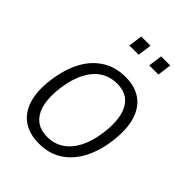

<svg xmlns="http://www.w3.org/2000/svg" viewBox="-210 -832 950 950"><g transform="rotate(45 265.5 -356.5)"><path d="M230.5 10Q166 10 121.5 -19.8Q77 -49.5 58 -108.8Q39 -168 51 -256.5Q62 -338 94 -398.8Q126 -459.5 178.8 -493.2Q231.5 -527 302.5 -527Q367 -527 410.8 -496.8Q454.5 -466.5 473 -406.5Q491.5 -346.5 479.5 -256.5Q469 -177 437.2 -117Q405.5 -57 354 -23.5Q302.5 10 230.5 10ZM238.5 -42.5Q285.5 -42.5 323 -67Q360.5 -91.5 385.5 -139.5Q410.5 -187.5 419.5 -258Q428 -321 418.2 -369.8Q408.5 -418.5 378.5 -446.2Q348.5 -474 295.5 -474Q247 -474 209.2 -449.8Q171.5 -425.5 146.5 -377.2Q121.5 -329 112 -258Q103.5 -195 113.5 -146.5Q123.5 -98 154.2 -70.2Q185 -42.5 238.5 -42.5ZM344 -650 354 -723H418L408 -650ZM205 -650 215 -723H279.5L269.5 -650Z"/></g></svg>

Font: Public Sans Thin ExtraLight
Style: Italic
Weight: 250
Italic angle: -8°
Version: Version 2.001